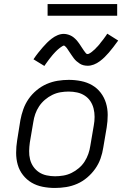

<svg xmlns="http://www.w3.org/2000/svg" viewBox="-20 -924 640 952"><path d="M252 8Q252 8 252 8Q252 8 252 8Q221 8 191 2Q161 -4 136.5 -18.5Q112 -33 94 -56Q76 -79 68 -107Q60 -135 60 -166Q60 -197 65 -228L81 -328Q86 -355 95.5 -382Q105 -409 121.5 -433Q138 -457 161.5 -476.5Q185 -496 211.5 -507.5Q238 -519 266 -523.5Q294 -528 321 -528Q321 -528 321 -528Q321 -528 321 -528Q352 -528 382 -522Q412 -516 437 -501.5Q462 -487 479.5 -464Q497 -441 505.5 -413Q514 -385 514 -354Q514 -323 509 -292L492 -192Q488 -165 478.5 -138Q469 -111 452 -87Q435 -63 412 -43.5Q389 -24 362.5 -12.5Q336 -1 308 3.5Q280 8 252 8ZM253 -50Q273 -50 294 -53.5Q315 -57 334.5 -66.5Q354 -76 371 -90.5Q388 -105 399.5 -123Q411 -141 418 -161Q425 -181 428 -202L445 -302Q449 -323 449 -344.5Q449 -366 444 -386Q439 -406 428 -422.5Q417 -439 400 -450Q383 -461 362.5 -465.5Q342 -470 320 -470Q300 -470 279.5 -466.5Q259 -463 239.5 -453.5Q220 -444 203 -429.5Q186 -415 174 -397Q162 -379 155 -359Q148 -339 145 -318L128 -218Q125 -197 124.5 -175.5Q124 -154 129 -134Q134 -114 145.5 -97.5Q157 -81 173.5 -70Q190 -59 211 -54.5Q232 -50 253 -50ZM200 -597 146 -630Q158 -648 170 -663Q182 -678 192.5 -690Q203 -702 213 -712Q223 -722 236.5 -732.5Q250 -743 265.5 -749.5Q281 -756 297 -756Q302 -756 307.5 -755Q313 -754 318 -752.5Q323 -751 327.5 -749Q332 -747 336.5 -744.5Q341 -742 344.5 -739Q348 -736 352 -732.5Q356 -729 359.5 -725Q363 -721 366 -717Q369 -713 372 -709Q375 -705 377.5 -701Q380 -697 383 -692.5Q386 -688 389 -683.5Q392 -679 395 -674.5Q398 -670 400.5 -667Q403 -664 406 -660Q409 -656 414 -656Q418 -656 421.5 -658Q425 -660 428.5 -662Q432 -664 435.5 -667Q439 -670 443.5 -674Q448 -678 449.5 -679Q451 -680 453 -682.5Q455 -685 457.5 -687.5Q460 -690 463 -693Q466 -696 468.5 -699Q471 -702 474 -705.5Q477 -709 479.5 -713Q482 -717 485.5 -720.5Q489 -724 492 -728.5Q495 -733 498.5 -737.5Q502 -742 505 -746.5Q508 -751 512 -757L566 -723Q553 -705 541.5 -690Q530 -675 519.5 -663Q509 -651 499 -641Q489 -631 475 -620.5Q461 -610 445.5 -604Q430 -598 415 -598Q404 -598 394 -600.5Q384 -603 375.5 -608.5Q367 -614 359.5 -620.5Q352 -627 346 -635Q340 -643 335 -650.5Q330 -658 323.5 -667.5Q317 -677 312.5 -684Q308 -691 300 -697Q299 -697 298.5 -697.5Q298 -698 297 -698Q294 -698 290 -695.5Q286 -693 283 -691Q280 -689 276 -686Q272 -683 267.5 -679Q263 -675 262 -674Q261 -673 258.5 -670.5Q256 -668 253.5 -665.5Q251 -663 248.5 -660Q246 -657 243 -654Q240 -651 237.5 -647.5Q235 -644 232 -640.5Q229 -637 226 -633Q223 -629 219.5 -624.5Q216 -620 213 -615.5Q210 -611 206.5 -606.5Q203 -602 200 -597ZM216 -846V-904H561V-846Z"/></svg>

Font: Iosevka SS04 Lt Ex Obl
Style: Regular
Weight: 300
Width: 7
Italic angle: -9°
Monospace: yes
Designer: Belleve Invis
Foundry: Belleve Invis
Version: Version 19.0.0; ttfautohint (v1.8.4)